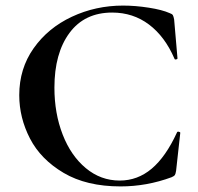

<svg xmlns="http://www.w3.org/2000/svg" viewBox="-20 -656 709 688"><path d="M588 -609Q597 -606 599.5 -601.5Q602 -597 604 -586L616 -447Q616 -444 611 -443Q606 -442 605 -446Q571 -525 514 -568Q457 -611 382 -611Q283 -611 229 -538Q175 -465 175 -342Q175 -250 204.5 -174Q234 -98 287.5 -53.5Q341 -9 409 -9Q473 -9 523.5 -51.5Q574 -94 614 -181Q615 -185 620.5 -184Q626 -183 626 -180L611 -44Q609 -32 606.5 -28.5Q604 -25 595 -21Q506 12 412 12Q290 12 208 -36.5Q126 -85 87.5 -159.5Q49 -234 49 -315Q49 -410 100.5 -483Q152 -556 237.5 -596Q323 -636 421 -636Q465 -636 513 -628.5Q561 -621 588 -609Z"/></svg>

Font: Cormorant Garamond
Style: Bold
Weight: 700
Designer: Christian Thalmann (Catharsis Fonts)
Foundry: Catharsis Fonts
Version: Version 4.000